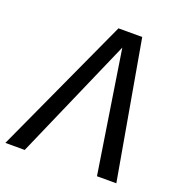

<svg xmlns="http://www.w3.org/2000/svg" viewBox="-157 -796 850 904"><g transform="rotate(20 267.5 -344.5)"><path d="M524 0H427L332 -610L65 0H-32L284 -689H403Z"/></g></svg>

Font: FiraGO
Style: Italic
Weight: 400
Italic angle: -8°
Designer: bBox Type GmbH
Foundry: bBox Type GmbH
Version: Version 1.001